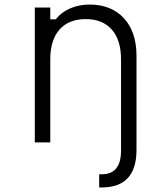

<svg xmlns="http://www.w3.org/2000/svg" viewBox="-20 -626 740 844"><path d="M133 0V-593H201V-541H225Q249 -572 288 -589Q327 -606 374 -606Q469 -606 524.5 -546Q580 -486 580 -381V33Q580 198 427 198H416V140H428Q512 140 512 36V-365Q512 -450 471.5 -496Q431 -542 357 -542Q282 -542 241.5 -496Q201 -450 201 -365V0Z"/></svg>

Font: Martian Mono ExtraLight
Style: Regular
Weight: 200
Monospace: yes
Designer: Roman Shamin
Foundry: Evil Martians
Version: Version 1.000; ttfautohint (v1.8.4.7-5d5b)